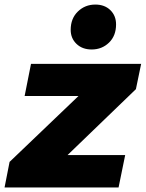

<svg xmlns="http://www.w3.org/2000/svg" viewBox="-42 -822 639 842"><path d="M-22 0 0 -112 366 -462 395 -401H66L94 -542H577L554 -431L190 -80L159 -142H507L478 0ZM360 -605Q319 -605 293.5 -629.5Q268 -654 268 -691Q268 -741 299.5 -771.5Q331 -802 376 -802Q417 -802 442 -777.5Q467 -753 467 -715Q467 -665 436 -635Q405 -605 360 -605Z"/></svg>

Font: Montserrat Thin ExtraBold
Style: Italic
Weight: 800
Italic angle: -11.3°
Version: Version 9.000